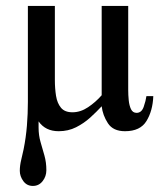

<svg xmlns="http://www.w3.org/2000/svg" viewBox="-20 -423 555 639"><path d="M467.3 -103H490.2Q488.3 -54.2 467.5 -20.3Q446.8 13.7 396 13.7Q356.4 13.7 339.1 -12.9Q321.8 -39.6 318.4 -69.3Q301.3 -50.8 280.3 -31.7Q259.3 -12.7 233.2 0.5Q207 13.7 175.3 13.7Q131.3 13.7 108.4 -19V1.5Q108.4 27.3 115 49.8Q121.6 72.3 127.9 94.7Q134.3 117.2 134.3 143.6Q134.3 164.1 121.8 179.9Q109.4 195.8 89.4 195.8Q69.3 195.8 57.6 179.7Q45.9 163.6 45.9 145.5Q45.9 128.4 50.5 109.4Q55.2 90.3 58.6 73.7Q66.4 34.7 69.6 -4.9Q72.8 -44.4 72.8 -84V-403.3H162.6V-156.7Q162.6 -128.4 166.5 -104Q170.4 -79.6 182.9 -64.5Q195.3 -49.3 221.2 -49.3Q248 -49.3 273.2 -66.2Q298.3 -83 318.4 -106V-403.3H406.7V-123Q406.7 -106.9 408.4 -89.4Q410.2 -71.8 416 -59.6Q421.9 -47.4 434.6 -47.4Q451.2 -47.4 458.3 -67.6Q465.3 -87.9 467.3 -103Z"/></svg>

Font: Scheherazade New Medium
Style: Regular
Weight: 500
Designer: SIL International
Foundry: SIL International
Version: Version 4.000